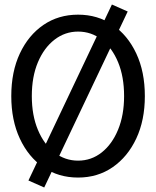

<svg xmlns="http://www.w3.org/2000/svg" viewBox="-20 -775 690 851"><path d="M326 12Q239 12 172.5 -33.5Q106 -79 68 -160.5Q30 -242 30 -349Q30 -457 68 -538Q106 -619 172.5 -664.5Q239 -710 326 -710Q413 -710 479.5 -664.5Q546 -619 584 -538Q622 -457 622 -349Q622 -242 584 -161Q546 -80 479.5 -34Q413 12 326 12ZM326 -63Q385 -63 431 -99.5Q477 -136 503.5 -200.5Q530 -265 530 -349Q530 -435 503.5 -499Q477 -563 431 -599Q385 -635 326 -635Q268 -635 221.5 -599Q175 -563 148 -499Q121 -435 121 -349Q121 -264 148 -199.5Q175 -135 221.5 -99Q268 -63 326 -63ZM176 56 106 25 476 -755 546 -724Z"/></svg>

Font: Azeret Mono Light
Style: Regular
Weight: 300
Designer: Martin Vácha
Foundry: Displaay
Version: Version 1.002